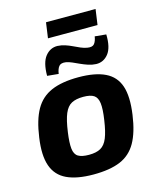

<svg xmlns="http://www.w3.org/2000/svg" viewBox="-124 -919 838 1018"><g transform="rotate(-15 295.0 -410.5)"><path d="M317 -507Q408 -507 463 -480.5Q518 -454 537.5 -396Q557 -338 543 -240Q530 -147 498.5 -91.5Q467 -36 410 -12Q353 12 262 12Q172 12 116.5 -14Q61 -40 40.5 -98Q20 -156 34 -252Q47 -346 78.5 -401.5Q110 -457 168 -482Q226 -507 317 -507ZM315 -400Q275 -400 250.5 -387Q226 -374 211.5 -339.5Q197 -305 188 -240Q180 -183 183.5 -151Q187 -119 207 -107Q227 -95 266 -95Q306 -95 330 -108.5Q354 -122 368 -156Q382 -190 391 -252Q400 -311 396 -343Q392 -375 373 -387.5Q354 -400 315 -400ZM253 -696Q274 -695 294 -688.5Q314 -682 332.5 -673Q351 -664 368.5 -656.5Q386 -649 403 -646Q431 -641 442 -654.5Q453 -668 457 -694L519 -688Q521 -616 494.5 -582.5Q468 -549 427 -550Q405 -551 384 -558Q363 -565 343.5 -574Q324 -583 307 -590.5Q290 -598 274 -601Q247 -605 236 -591.5Q225 -578 221 -551L159 -557Q159 -630 186 -663.5Q213 -697 253 -696ZM499 -833 487 -748H215L227 -833Z"/></g></svg>

Font: Exo 2
Style: Bold Italic
Weight: 700
Italic angle: -8°
Designer: Natanael Gama
Foundry: Natanael Gama
Version: Version 2.010